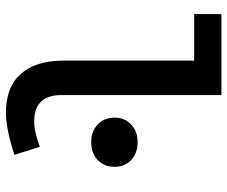

<svg xmlns="http://www.w3.org/2000/svg" viewBox="-79 -667 758 640"><g transform="rotate(90 300.0 -347.0)"><path d="M372.1 -349.6Q372.1 -383.8 395 -405.3Q418 -426.8 454.1 -426.8Q490.2 -426.8 513.2 -405.3Q536.1 -383.8 536.1 -349.6Q536.1 -315.4 513.2 -293.5Q490.2 -272 454.1 -272Q418 -272 395 -293.5Q372.1 -314.9 372.1 -349.6ZM26.9 -615.2V-706.1H296.9V-172.9Q296.9 -82 384.8 -82Q420.9 -82 469.2 -101.1L496.1 -16.1Q412.1 11.7 356 12.2Q271 12.7 226.6 -37.1Q182.1 -86.9 182.1 -179.2V-615.2Z"/></g></svg>

Font: SourceCodePro-Semibold
Style: Regular
Weight: 600
Monospace: yes
Designer: Paul D. Hunt
Foundry: Adobe Systems Incorporated
Version: Version 1.009;PS 1.000;hotconv 1.0.70;makeotf.lib2.5.5900